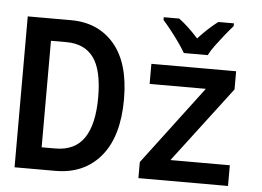

<svg xmlns="http://www.w3.org/2000/svg" viewBox="-53 -835 1233 905"><g transform="rotate(5 563.5 -383.0)"><path d="M47 0V-714H251Q381 -714 457 -624.5Q533 -535 533 -364Q533 -188 454.5 -94Q376 0 240 0ZM230 -105Q323 -105 367 -170Q411 -235 411 -362Q411 -492 368 -550.5Q325 -609 239 -609H166V-105ZM633 0V-76L913 -447H647V-542H1048V-456L776 -98H1057V0ZM795 -606Q783 -627 764 -654Q745 -681 724 -707.5Q703 -734 686 -753V-766H759Q781 -750 804.5 -728Q828 -706 851 -680Q899 -732 944 -766H1018V-753Q1001 -734 980 -708Q959 -682 939 -655Q919 -628 908 -606Z"/></g></svg>

Font: Noto Sans Mono SemiCondensed SemiBold
Style: Regular
Weight: 600
Width: 4
Designer: Monotype Design Team
Foundry: Monotype Imaging Inc.
Version: Version 2.014; ttfautohint (v1.8.4.7-5d5b)